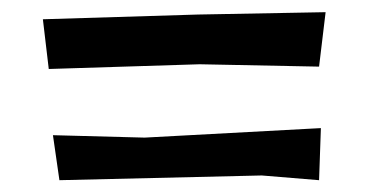

<svg xmlns="http://www.w3.org/2000/svg" viewBox="-20 -442 608 317"><path d="M50.8 -410.2 60.5 -328.1 309.6 -335.9 506.8 -332 517.6 -421.9 306.6 -418ZM67.4 -218.8 78.1 -144.5 412.1 -152.3 506.8 -144.5 509.8 -230.5 218.8 -214.8Z"/></svg>

Font: MaokenAssortedSans-Lite
Style: Lite
Weight: 400
Version: Version 1.400